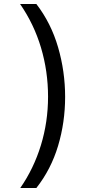

<svg xmlns="http://www.w3.org/2000/svg" viewBox="-20 -812 459 967"><path d="M82 135Q150 37 186 -80.5Q222 -198 222 -325Q222 -453 186.5 -572Q151 -691 81 -792H163Q237 -696 272.5 -574Q308 -452 308 -324Q308 -196 272.5 -77.5Q237 41 163 135Z"/></svg>

Font: umalayalam85
Style: Book
Weight: 400
Designer: Jelle Bosma - Monotype Design Team
Foundry: Monotype Imaging Inc.
Version: Version 2.003